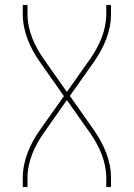

<svg xmlns="http://www.w3.org/2000/svg" viewBox="-20 -755 540 775"><path d="M72 0V-37Q72 -63 77 -88.5Q82 -114 91.5 -138.5Q101 -163 113.5 -186Q126 -209 141 -230L238 -367L141 -505Q126 -526 113.5 -549Q101 -572 91.5 -596.5Q82 -621 77 -646.5Q72 -672 72 -698V-735H91V-698Q91 -674 96 -649.5Q101 -625 110 -602Q119 -579 131 -557.5Q143 -536 157 -516L250 -384L343 -516Q357 -536 369 -557.5Q381 -579 390 -602Q399 -625 404 -649.5Q409 -674 409 -698V-735H428V-698Q428 -672 423 -646.5Q418 -621 408.5 -596.5Q399 -572 386.5 -549Q374 -526 359 -505L262 -368L359 -230Q374 -209 386.5 -186Q399 -163 408.5 -138.5Q418 -114 423 -88.5Q428 -63 428 -37V0H409V-37Q409 -61 404 -85.5Q399 -110 390 -133Q381 -156 369 -177.5Q357 -199 343 -219L250 -351L157 -219Q143 -199 131 -177.5Q119 -156 110 -133Q101 -110 96 -85.5Q91 -61 91 -37V0Z"/></svg>

Font: iosevka_custom_sans_ss08 Thin
Style: Regular
Weight: 100
Designer: Belleve Invis
Foundry: Belleve Invis
Version: Version 10.3.0; ttfautohint (v1.8.3)